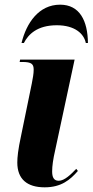

<svg xmlns="http://www.w3.org/2000/svg" viewBox="-20 -791 396 821"><path d="M72 -607H82C101 -644 139 -683 223 -683C300 -683 339 -647 347 -607H356C355 -702 321 -771 237 -771C146 -771 93 -693 72 -607ZM171 10C242 10 280 -22 313 -60L306 -69C284 -46 256 -18 231 -18C209 -18 203 -35 203 -58C203 -81 207 -110 216 -149L299 -536H66L64 -526H76C115 -526 124 -517 124 -493C124 -475 120 -455 116 -434L70 -210C57 -150 54 -118 54 -96C54 -25 96 10 171 10Z"/></svg>

Font: Noto Serif Display Condensed ExtraBold
Style: Italic
Weight: 800
Width: 3
Italic angle: -12°
Designer: Monotype Design Team
Foundry: Monotype Imaging Inc.
Version: Version 2.009